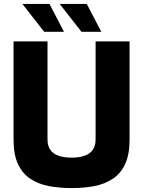

<svg xmlns="http://www.w3.org/2000/svg" viewBox="-20 -953 729 978"><path d="M345 5Q283 5 229.5 -5Q176 -15 135 -42Q94 -69 71.5 -117.5Q49 -166 49 -242V-742H222V-243Q222 -210 236.5 -189.5Q251 -169 278.5 -159.5Q306 -150 345 -150Q383 -150 410.5 -159.5Q438 -169 452.5 -189.5Q467 -210 467 -243V-742H640V-242Q640 -166 617.5 -117.5Q595 -69 554 -42Q513 -15 460 -5Q407 5 345 5ZM395 -791 284 -933H422L496 -791ZM205 -791 94 -933H232L306 -791Z"/></svg>

Font: Exo Thin ExtraBold
Style: Regular
Weight: 800
Version: Version 2.000